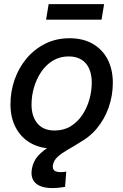

<svg xmlns="http://www.w3.org/2000/svg" viewBox="-20 -722 609 948"><path d="M245.6 11.7Q179.2 11.7 131.3 -15.6Q83.5 -43 57.6 -92.3Q31.7 -141.6 31.7 -207Q31.7 -270.5 52.2 -329.1Q72.8 -387.7 111.3 -433.6Q149.9 -479.5 203.6 -506.3Q257.3 -533.2 323.7 -533.2Q390.1 -533.2 438 -505.6Q485.8 -478 511.5 -428.5Q537.1 -378.9 537.1 -313Q537.1 -250 516.6 -191.7Q496.1 -133.3 457.8 -87.4Q419.4 -41.5 365.7 -14.9Q312 11.7 245.6 11.7ZM249.5 -77.6Q294.9 -77.6 329.1 -98.6Q363.3 -119.6 386.5 -154.5Q409.7 -189.5 421.4 -231.2Q433.1 -272.9 433.1 -314.5Q433.1 -354 420.2 -383.1Q407.2 -412.1 381.8 -427.7Q356.4 -443.4 319.3 -443.4Q275.4 -443.4 241.2 -422.6Q207 -401.9 183.6 -367.2Q160.2 -332.5 147.9 -290.5Q135.7 -248.5 135.7 -205.6Q135.7 -147 165 -112.3Q194.3 -77.6 249.5 -77.6ZM238.8 206.5Q182.6 206.5 156.2 182.6Q129.9 158.7 137.2 112.8Q144 73.2 168.9 46.4Q193.8 19.5 230 -1.5Q266.1 -22.5 305.9 -43.9Q345.7 -65.4 382.8 -93Q419.9 -120.6 447.3 -160.6Q474.6 -200.7 484.4 -259.8H532.7Q522 -193.8 497.6 -148.2Q473.1 -102.5 441.7 -71.8Q410.2 -41 377 -20.3Q343.8 0.5 314.2 17.3Q284.7 34.2 265.1 51.8Q245.6 69.3 241.2 93.8Q238.8 110.4 247.3 119.1Q255.9 127.9 281.7 127.9Q288.6 127.9 294.9 127Q301.3 126 307.1 125L301.3 200.7Q287.6 203.1 271.2 204.8Q254.9 206.5 238.8 206.5ZM494.1 -701.7 481.4 -625H207.5L220.2 -701.7Z"/></svg>

Font: Inter 28pt Medium
Style: Italic
Weight: 500
Italic angle: -9.3988°
Designer: Rasmus Andersson
Foundry: rsms
Version: Version 4.001;git-66647c0bb